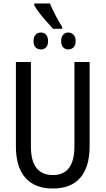

<svg xmlns="http://www.w3.org/2000/svg" viewBox="-20 -1069 604 1099"><path d="M493 -714V-232Q493 -114 440 -52Q387 10 282 10Q179 10 125 -51.5Q71 -113 71 -232V-714H157V-231Q157 -147 189 -107Q221 -67 283 -67Q406 -67 406 -232V-714ZM266 -1049Q278 -1019 297.5 -981.5Q317 -944 336 -915V-904H284Q266 -924 244.5 -948Q223 -972 204.5 -996Q186 -1020 176 -1039V-1049ZM214 -883Q232 -883 243.5 -870.5Q255 -858 255 -834Q255 -809 243.5 -797.5Q232 -786 214 -786Q196 -786 184 -797.5Q172 -809 172 -834Q172 -858 184 -870.5Q196 -883 214 -883ZM371 -883Q388 -883 400.5 -870.5Q413 -858 413 -834Q413 -809 400.5 -797.5Q388 -786 371 -786Q354 -786 342 -797.5Q330 -809 330 -834Q330 -858 342 -870.5Q354 -883 371 -883Z"/></svg>

Font: Avrile Sans Condensed
Style: Regular
Weight: 400
Width: 3
Designer: Monotype Design Team
Foundry: Monotype Imaging Inc.
Version: Version 2.001;September 10, 2019;FontCreator 11.5.0.2425 64-